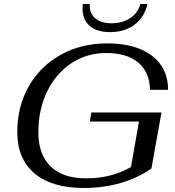

<svg xmlns="http://www.w3.org/2000/svg" viewBox="-20 -926 871 956"><path d="M66 -268Q66 -396 123.5 -496.5Q181 -597 283 -653.5Q385 -710 514 -710Q656 -710 736.5 -648.5Q817 -587 817 -479H727Q725 -567 668.5 -614.5Q612 -662 509 -662Q412 -662 335 -611Q258 -560 214.5 -470Q171 -380 171 -267Q171 -157 232 -97.5Q293 -38 408 -38Q471 -38 525.5 -51.5Q580 -65 632 -94L672 -321H427L435 -366H784L734 -87Q667 -40 581 -15Q495 10 398 10Q238 10 152 -62.5Q66 -135 66 -268ZM391 -883Q391 -898 392 -906H427Q424 -862 453 -836Q482 -810 536 -810Q590 -810 628.5 -836Q667 -862 679 -906H714Q700 -841 650.5 -803.5Q601 -766 528 -766Q463 -766 427 -797Q391 -828 391 -883Z"/></svg>

Font: Fahkwang
Style: Italic
Weight: 400
Italic angle: -10°
Version: Version 1.000; ttfautohint (v1.6)